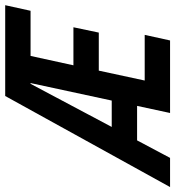

<svg xmlns="http://www.w3.org/2000/svg" viewBox="-46 -704 690 757"><g transform="rotate(-90 299.5 -325.0)"><path d="M-59 0 300 -650H658L636 -550H458L421 -381H571L550 -281H400L361 -100H541L519 0H233L261 -130H125L56 0ZM178 -230H282L351 -550H348Z"/></g></svg>

Font: Sometype Mono
Style: Bold Italic
Weight: 700
Italic angle: -12°
Monospace: yes
Designer: Ryoichi Tsunekawa
Foundry: Dharma Type
Version: Version 1.000; ttfautohint (v1.8.3)